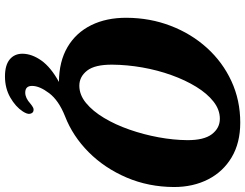

<svg xmlns="http://www.w3.org/2000/svg" viewBox="-127 -627 986 772"><g transform="rotate(90 366.0 -241.0)"><path d="M473 -714Q554.5 -714 612.5 -679.5Q670.5 -645 701.2 -584.8Q732 -524.5 732 -447.5Q731.5 -345 693.8 -256.8Q656 -168.5 591.8 -104.5Q527.5 -40.5 447.5 -9.5Q383.5 16 354.5 54.5Q325.5 93 325.5 122.5Q325 150.5 352.5 150.5Q374 150.5 396.5 130Q405.5 122.5 412.5 119Q419.5 115.5 427.5 118Q435 120.5 437.5 131.2Q440 142 428 160.5Q409 189.5 371.8 210.8Q334.5 232 287.5 232Q242 232 219 213Q196 194 196 161.5Q196.5 123.5 223.5 85.5Q250.5 47.5 309.5 15Q227 14.5 169.2 -19.5Q111.5 -53.5 81.2 -114.8Q51 -176 51.5 -257.5Q52 -351.5 83.8 -434.2Q115.5 -517 172.5 -580Q229.5 -643 306.2 -678.5Q383 -714 473 -714ZM240 -199.5Q239.5 -129.5 264 -98.2Q288.5 -67 324.5 -67Q361.5 -67 394.2 -94Q427 -121 454.2 -166.5Q481.5 -212 501.2 -268.8Q521 -325.5 532 -385.5Q543 -445.5 543.5 -500.5Q544 -568 519.5 -600Q495 -632 457.5 -632Q421 -632 388.5 -606.5Q356 -581 329 -537Q302 -493 282 -437.2Q262 -381.5 251.2 -320.2Q240.5 -259 240 -199.5Z"/></g></svg>

Font: Fraunces 144pt SuperSoft
Style: Bold Italic
Weight: 700
Italic angle: -16°
Version: Version 1.000;[0bf87f6ff]